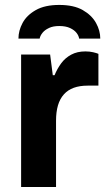

<svg xmlns="http://www.w3.org/2000/svg" viewBox="-20 -743 420 763"><path d="M63.9 0V-526.4H179.2L189.8 -444.1H196.8Q207.5 -470.2 223.3 -491.6Q239.1 -513 263 -525.8Q286.8 -538.7 319.2 -538.7Q336 -538.7 350.1 -535.4Q364.1 -532.2 371.1 -529V-402.7H328.3Q297 -402.7 273.4 -394.2Q249.7 -385.7 233.9 -368Q218 -350.3 210.3 -324.1Q202.7 -297.9 202.7 -263.2V0ZM215.4 -723.4Q273.2 -723.4 308.8 -703Q344.4 -682.6 361.5 -651.9Q378.5 -621.3 378.5 -589.6H294.4Q293.2 -600.6 284.3 -612.1Q275.5 -623.6 258.3 -631.6Q241.2 -639.6 215.4 -639.6Q191.1 -639.6 174.8 -631.9Q158.4 -624.3 149.1 -612.9Q139.8 -601.5 137.6 -589.6H53.3Q53.3 -621.3 69.8 -651.9Q86.3 -682.6 122.4 -703Q158.4 -723.4 215.4 -723.4Z"/></svg>

Font: Archivo SemiBold
Style: Regular
Weight: 600
Designer: Hector Gatti
Foundry: Omnibus-Type
Version: Version 2.001